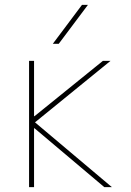

<svg xmlns="http://www.w3.org/2000/svg" viewBox="-20 -770 540 790"><path d="M197.3 -589.8 317.4 -750H341.8L221.7 -589.8ZM120.1 -292H122.1L403.3 -519.5H434.6L124 -266.6L440.4 0H409.2L122.1 -242.2H120.1V0H99.6V-519.5H120.1Z"/></svg>

Font: Mgen+ 1m thin
Style: Regular
Weight: 100
Designer: [Source Han Sans]
Ryoko NISHIZUKA  (kana & ideographs); Paul D. Hunt (Latin, Greek & Cyrillic); Wenlong ZHANG  (bopomofo
Version: Version 1.059.20150602